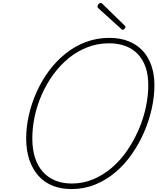

<svg xmlns="http://www.w3.org/2000/svg" viewBox="-20 -1274 1076 1313"><path d="M469 19Q398 19 341 -3.5Q284 -26 243.5 -71Q203 -116 181 -180.5Q159 -245 159 -327Q159 -406 177.5 -487Q196 -568 230.5 -645Q265 -722 314.5 -789Q364 -856 427.5 -907Q491 -958 566.5 -986.5Q642 -1015 728 -1015Q800 -1015 857 -993Q914 -971 953.5 -929.5Q993 -888 1014.5 -827.5Q1036 -767 1036 -692Q1036 -615 1018 -532.5Q1000 -450 965.5 -370.5Q931 -291 882 -220.5Q833 -150 770 -96.5Q707 -43 631 -12Q555 19 469 19ZM471 -19Q549 -19 618.5 -48.5Q688 -78 746.5 -128.5Q805 -179 850.5 -246Q896 -313 928.5 -388Q961 -463 977.5 -541Q994 -619 994 -692Q994 -762 975.5 -815Q957 -868 922 -904.5Q887 -941 837 -959.5Q787 -978 726 -978Q648 -978 578 -951Q508 -924 449.5 -876Q391 -828 345 -765Q299 -702 266.5 -629Q234 -556 217.5 -479Q201 -402 201 -327Q201 -253 219.5 -195.5Q238 -138 273 -99Q308 -60 358 -39.5Q408 -19 471 -19ZM819 -1070Q816 -1070 814 -1072Q812 -1074 808 -1077L650 -1220Q648 -1223 647.5 -1225.5Q647 -1228 647 -1230Q647 -1235 650 -1240.5Q653 -1246 658.5 -1250Q664 -1254 668 -1254Q673 -1254 675.5 -1252Q678 -1250 682 -1246L834 -1098Q837 -1096 837.5 -1093Q838 -1090 838 -1089Q838 -1084 831.5 -1077Q825 -1070 819 -1070Z"/></svg>

Font: Playwrite RO Thin
Style: Regular
Weight: 250
Version: Version 1.002